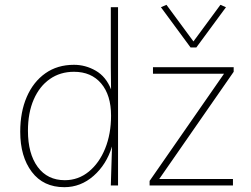

<svg xmlns="http://www.w3.org/2000/svg" viewBox="-20 -770 1043 797"><path d="M470 -740V0H440L445 -162Q422 -87 368.5 -40Q315 7 247 7Q160 7 112 -56.5Q64 -120 64 -223Q64 -305 91 -367.5Q118 -430 168 -465.5Q218 -501 287 -501Q335 -501 377.5 -476.5Q420 -452 441 -399L440 -491V-740ZM287 -472Q230 -472 187 -442Q144 -412 120 -357Q96 -302 96 -227Q96 -132 136.5 -77Q177 -22 249 -22Q305 -22 348.5 -57.5Q392 -93 416.5 -153.5Q441 -214 441 -290Q441 -375 400 -423.5Q359 -472 287 -472ZM601 0V-19L910 -464H615V-491H950V-472L641 -27H947V0ZM771 -573 648 -740 671 -750 783 -598 895 -750 918 -740 795 -573Z"/></svg>

Font: Livvic Thin
Style: Regular
Weight: 250
Designer: Jacques Le Bailly, Baron von Fonthausen
Version: Version 1.001; ttfautohint (v1.8.2)